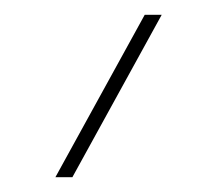

<svg xmlns="http://www.w3.org/2000/svg" viewBox="-20 -810 272 260"><path d="M78 -570H55L176 -790H199Z"/></svg>

Font: M PLUS 2 Thin
Style: Regular
Weight: 100
Designer: Coji Morishita
Foundry: UNDERFOREST DESIGN
Version: Version 1.001